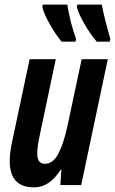

<svg xmlns="http://www.w3.org/2000/svg" viewBox="-20 -800 497 830"><path d="M306 -620 309 -632Q297 -663 286.5 -704.5Q276 -746 271 -780H165L163 -770Q169 -742 195 -696Q221 -650 246 -620ZM454 -620 457 -632Q431 -722 420 -780H314L312 -770Q320 -740 345 -696.5Q370 -653 398 -620ZM242 -66H245L241 0H331L446 -544H333L272 -257Q256 -182 233 -137Q210 -92 174 -92Q141 -92 141 -135Q141 -151 144 -172.5Q147 -194 152 -216L221 -544H108L33 -190Q22 -141 22 -104Q22 10 127 10Q194 10 242 -66Z"/></svg>

Font: Noto Sans Display Condensed
Style: Bold Italic
Weight: 700
Width: 3
Designer: Monotype Design team
Foundry: Monotype Imaging Inc.
Version: 1.000